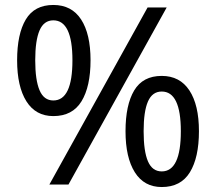

<svg xmlns="http://www.w3.org/2000/svg" viewBox="-20 -744 871 774"><path d="M195 -724Q269 -724 307 -665.5Q345 -607 345 -501Q345 -395 308.5 -335.5Q272 -276 195 -276Q124 -276 86.5 -335.5Q49 -395 49 -501Q49 -607 84 -665.5Q119 -724 195 -724ZM652 -714 256 0H179L575 -714ZM195 -662Q157 -662 139.5 -621.5Q122 -581 122 -501Q122 -421 139.5 -380Q157 -339 195 -339Q272 -339 272 -501Q272 -662 195 -662ZM632 -438Q705 -438 743.5 -379.5Q782 -321 782 -215Q782 -109 745.5 -49.5Q709 10 632 10Q561 10 523.5 -49.5Q486 -109 486 -215Q486 -321 521 -379.5Q556 -438 632 -438ZM632 -375Q594 -375 576.5 -335Q559 -295 559 -215Q559 -134 576.5 -93.5Q594 -53 632 -53Q709 -53 709 -215Q709 -375 632 -375Z"/></svg>

Font: RS Noto Sans
Style: Regular
Weight: 400
Designer: Monotype Design Team
Foundry: Monotype Imaging Inc.
Version: Version 3.10